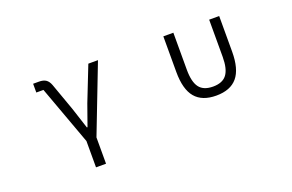

<svg xmlns="http://www.w3.org/2000/svg" viewBox="-94 -886 2188 1441"><g transform="rotate(-20 1000.0 -165.5)"><path d="M466 210V0L294 -471H237V-541H284Q318 -541 338.5 -527.5Q359 -514 371 -482L449 -264L504 -95H509L569 -264L678 -541H755L546 0V210Z M1277 -257V-541H1357V-245Q1357 -148 1390.5 -103.5Q1424 -59 1500 -59Q1576 -59 1609.5 -103.5Q1643 -148 1643 -245V-541H1723V-257Q1723 -118 1668 -52.5Q1613 13 1500 13Q1387 13 1332 -52.5Q1277 -118 1277 -257Z"/></g></svg>

Font: IBM Plex Sans JP
Style: Regular
Weight: 400
Designer: Mike Abbink; Paul van der Laan; Pieter van Rosmalen; Wujin Sim; Yejin Wi; Jinhee Kim; Boomi Park; Yona Kim; Kichan Ma
Foundry: Sandoll Inc.
Version: Version 1.000